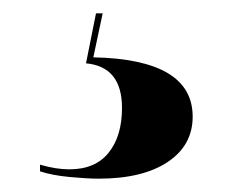

<svg xmlns="http://www.w3.org/2000/svg" viewBox="-20 -29 352 288"><path d="M128 239Q111 239 84.5 236.5Q58 234 40 228V218Q64 225 84 225Q123 225 143 200Q163 175 163 133Q163 71 109 66L124 -9H134L120 57Q269 60 269 146Q269 189 231.5 214Q194 239 128 239Z"/></svg>

Font: Noto Serif Display SemiCondensed Black
Style: Regular
Weight: 900
Width: 4
Designer: Monotype Design Team
Foundry: Monotype Imaging Inc.
Version: Version 2.009